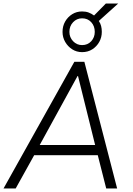

<svg xmlns="http://www.w3.org/2000/svg" viewBox="-25 -1070 754 1090"><path d="M-5 0 397 -719H454L640 0H578L526 -205L556 -189H141L178 -205L64 0ZM415 -638 194 -235 172 -247H542L518 -235L418 -638ZM441 -774Q410 -774 385 -790Q360 -806 345 -832Q330 -858 330 -889Q330 -922 345 -948Q360 -974 385 -989.5Q410 -1005 441 -1005Q462 -1005 478 -999Q494 -993 509 -982L576 -1050H646L536 -951Q545 -938 549 -922.5Q553 -907 553 -889Q553 -858 538.5 -832Q524 -806 499 -790Q474 -774 441 -774ZM441 -814Q473 -814 493 -836Q513 -858 513 -889Q513 -922 493 -944Q473 -966 441 -966Q411 -966 390 -944Q369 -922 369 -889Q369 -858 390 -836Q411 -814 441 -814Z"/></svg>

Font: Nunitoga
Style: Light Italic
Weight: 300
Italic angle: -9°
Designer: Vernon Adams
Foundry: Vernon Adams
Version: Version 1.0